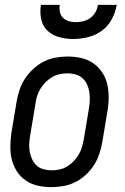

<svg xmlns="http://www.w3.org/2000/svg" viewBox="-20 -760 515 788"><path d="M191 8Q162 8 135 2Q108 -4 86 -19Q64 -34 49.5 -56.5Q35 -79 28.5 -105Q22 -131 22.5 -159.5Q23 -188 27 -216L48 -342Q52 -366 60 -390.5Q68 -415 82.5 -437Q97 -459 117 -477.5Q137 -496 160 -507.5Q183 -519 208 -523.5Q233 -528 257 -528Q286 -528 313 -522Q340 -516 362 -501Q384 -486 399 -463.5Q414 -441 420 -415Q426 -389 426 -360.5Q426 -332 421 -304L400 -178Q396 -154 388 -129.5Q380 -105 366 -83Q352 -61 332 -42.5Q312 -24 289 -12.5Q266 -1 240.5 3.5Q215 8 191 8ZM192 -61Q208 -61 224.5 -64.5Q241 -68 256 -77Q271 -86 283 -99Q295 -112 303.5 -126.5Q312 -141 316.5 -157Q321 -173 324 -189L345 -315Q348 -332 348.5 -349.5Q349 -367 346.5 -383Q344 -399 337 -414Q330 -429 318 -439.5Q306 -450 290 -454.5Q274 -459 257 -459Q241 -459 224.5 -455.5Q208 -452 193 -443Q178 -434 165.5 -421Q153 -408 144.5 -393.5Q136 -379 131.5 -363Q127 -347 125 -331L104 -205Q101 -188 100 -170.5Q99 -153 102 -137Q105 -121 112 -106Q119 -91 130.5 -80.5Q142 -70 158.5 -65.5Q175 -61 192 -61ZM280 -600Q251 -600 223 -607.5Q195 -615 175 -634Q155 -653 149 -681.5Q143 -710 148 -740H225Q223 -725 226 -710.5Q229 -696 239 -686.5Q249 -677 262.5 -673Q276 -669 291 -669Q307 -669 322.5 -673Q338 -677 351 -686.5Q364 -696 372 -710.5Q380 -725 382 -740H459Q454 -710 439 -681.5Q424 -653 398 -634Q372 -615 341 -607.5Q310 -600 280 -600Z"/></svg>

Font: Iosevka QP
Style: Italic
Weight: 400
Italic angle: -9°
Designer: Belleve Invis
Foundry: Belleve Invis
Version: Version 20.0.0; ttfautohint (v1.8.4)